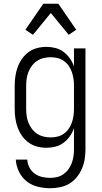

<svg xmlns="http://www.w3.org/2000/svg" viewBox="-20 -777 540 1020"><path d="M247 223Q214 223 181 215Q148 207 122 186.5Q96 166 81 135.5Q66 105 64 71H125Q126 93 136.5 113Q147 133 164.5 145.5Q182 158 203.5 163Q225 168 247 168Q266 168 284 163.5Q302 159 317.5 148Q333 137 344 121.5Q355 106 361.5 88.5Q368 71 370.5 52.5Q373 34 373 15V-96Q365 -73 351 -53Q337 -33 317.5 -18.5Q298 -4 274.5 2Q251 8 227 8Q201 8 176.5 1.5Q152 -5 131.5 -20Q111 -35 96.5 -56Q82 -77 73.5 -100.5Q65 -124 61.5 -149.5Q58 -175 58 -200V-320Q58 -345 61.5 -370.5Q65 -396 73.5 -419.5Q82 -443 96.5 -464Q111 -485 131.5 -500Q152 -515 176.5 -521.5Q201 -528 227 -528Q251 -528 274.5 -522Q298 -516 317.5 -501.5Q337 -487 351 -467Q365 -447 373 -424V-520H434V15Q434 42 430 68Q426 94 415.5 118.5Q405 143 388 164Q371 185 348.5 198.5Q326 212 299.5 217.5Q273 223 247 223ZM249 -47Q268 -47 286 -51.5Q304 -56 319.5 -67Q335 -78 345.5 -93.5Q356 -109 362 -126.5Q368 -144 370.5 -162.5Q373 -181 373 -200V-320Q373 -339 370.5 -357.5Q368 -376 362 -393.5Q356 -411 345.5 -426.5Q335 -442 319.5 -453Q304 -464 286 -468.5Q268 -473 249 -473Q230 -473 211.5 -468.5Q193 -464 177 -453.5Q161 -443 149.5 -427.5Q138 -412 131 -394.5Q124 -377 121.5 -358Q119 -339 119 -320V-200Q119 -181 121.5 -162Q124 -143 131 -125.5Q138 -108 149.5 -92.5Q161 -77 177 -66.5Q193 -56 211.5 -51.5Q230 -47 249 -47ZM155 -592 115 -619 210 -757H290L385 -619L345 -592L250 -708Z"/></svg>

Font: Iosevka Curly Light
Style: Regular
Weight: 300
Monospace: yes
Designer: Belleve Invis
Foundry: Belleve Invis
Version: Version 22.1.2; ttfautohint (v1.8.4)